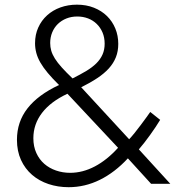

<svg xmlns="http://www.w3.org/2000/svg" viewBox="-20 -784 746 819"><path d="M272.7 14.5Q227.3 14.5 187 1.1Q146.8 -12.3 116.8 -38.2Q86.8 -64.1 69.5 -101.8Q52.3 -139.5 52.3 -187.7Q52.3 -264.1 97.3 -321.8Q142.3 -379.5 231.8 -421.4Q203.2 -449.5 183.6 -473Q164.1 -496.4 152 -517.5Q140 -538.6 134.8 -558.6Q129.5 -578.6 129.5 -599.5Q129.5 -636.4 143.2 -666.6Q156.8 -696.8 180.9 -718.6Q205 -740.5 237.7 -752.3Q270.5 -764.1 308.2 -764.1Q348.2 -764.1 380.7 -751.1Q413.2 -738.2 436.4 -715.5Q459.5 -692.7 472 -662.3Q484.5 -631.8 484.5 -596.8Q484.5 -565.5 474.3 -539.8Q464.1 -514.1 444.1 -492Q424.1 -470 394.5 -450.5Q365 -430.9 326.4 -411.8L530.9 -190Q540.5 -200 554.1 -216.8Q567.7 -233.6 580.9 -251.4Q594.1 -269.1 605.2 -284.3Q616.4 -299.5 620.9 -306.4L663.2 -272.7Q654.5 -258.2 643.4 -241.6Q632.3 -225 620.2 -208.2Q608.2 -191.4 595.9 -175.7Q583.6 -160 572.3 -146.8L706.4 0H624.5L525.5 -108.6Q470 -48.6 406.1 -17Q342.3 14.5 272.7 14.5ZM289.5 -449.5Q322.3 -465.9 347.7 -481.1Q373.2 -496.4 390.7 -513.6Q408.2 -530.9 417.3 -551.4Q426.4 -571.8 426.4 -597.7Q426.4 -624.1 417.3 -645.5Q408.2 -666.8 392.5 -682Q376.8 -697.3 355.5 -705.5Q334.1 -713.6 309.5 -713.6Q284.5 -713.6 263.4 -705.2Q242.3 -696.8 226.8 -681.8Q211.4 -666.8 202.7 -645.9Q194.1 -625 194.1 -600.5Q194.1 -583.6 198.6 -567.7Q203.2 -551.8 214.1 -534.3Q225 -516.8 243.4 -496.4Q261.8 -475.9 289.5 -449.5ZM279.1 -46.8Q332.7 -46.8 384.5 -74.1Q436.4 -101.4 483.6 -153.6L267.7 -384.1Q196.4 -350.9 159.3 -302.5Q122.3 -254.1 122.3 -194.5Q122.3 -159.1 135 -131.4Q147.7 -103.6 169.1 -85Q190.5 -66.4 219.1 -56.6Q247.7 -46.8 279.1 -46.8Z"/></svg>

Font: Spartan
Style: Regular
Weight: 400
Designer: Matt Bailey, Mirko Velimirovic
Foundry: Matt Bailey
Version: Version 1.005